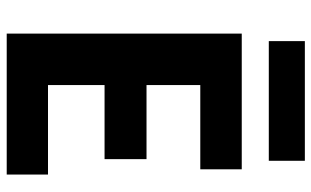

<svg xmlns="http://www.w3.org/2000/svg" viewBox="-198 -730 928 572"><g transform="rotate(90 266.0 -444.0)"><path d="M80.1 -700.2H484.4V-576.7H233.4V-416.5H454.1V-291.5H233.4V-123H500V0H80.1ZM102.5 -888.2H459V-780.8H102.5Z"/></g></svg>

Font: DavidDev Light
Style: Regular
Weight: 300
Designer: David.dev
Foundry: David.dev
Version: Version 1.001;FEAKit 1.0